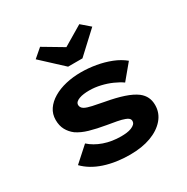

<svg xmlns="http://www.w3.org/2000/svg" viewBox="-178 -939 1074 1103"><g transform="rotate(-30 359.0 -388.0)"><path d="M373.8 10Q280.3 10 204.9 -15Q129.5 -40 83 -88.1L180.5 -175.7Q216.4 -143.3 268.4 -125.1Q320.4 -107 381.3 -107Q399.7 -107 417.7 -109.1Q435.6 -111.3 449.8 -117Q464 -122.7 472.5 -130.9Q481 -139.1 481 -151.8Q481 -171.3 452.3 -181.1Q433.2 -188.5 403.3 -194Q373.5 -199.5 340.9 -204.9Q280.3 -215.2 235.2 -228.2Q190.1 -241.2 158.3 -262.9Q132.2 -282.6 116.9 -310.5Q101.7 -338.4 101.7 -376.5Q101.7 -415.6 122.3 -445.9Q142.9 -476.3 179.4 -497.9Q215.9 -519.6 263.4 -530.7Q310.9 -541.7 363.2 -541.7Q413.1 -541.7 462.9 -533Q512.6 -524.3 557.5 -506.7Q602.5 -489 636.2 -461.2L555 -363.5Q531.1 -380.6 498 -395.2Q465 -409.9 427.2 -418.7Q389.5 -427.5 352.6 -427.5Q333.8 -427.5 317 -425.3Q300.1 -423.2 285.9 -418Q271.8 -412.8 264.1 -405.1Q256.4 -397.4 256.4 -386.3Q256.4 -378.3 260.9 -370.7Q265.4 -363 275.1 -357.3Q291.6 -348.2 323.6 -341.3Q355.6 -334.4 398 -326.4Q467.1 -314.1 516 -297.7Q565 -281.3 594.7 -259.2Q618 -241 628.9 -218Q639.8 -195 639.8 -165.8Q639.8 -113.2 605.5 -73.4Q571.2 -33.6 512.1 -11.8Q453 10 373.8 10ZM316.8 -606.4 176.8 -736.1 234.3 -785.7 379.4 -699.5H349.4L494.5 -785.7L552 -736.1L412 -606.4Z"/></g></svg>

Font: Lexend Mega
Style: Regular
Weight: 400
Designer: Bonnie Shaver-Troup, Thomas Jockin
Foundry: Lexend
Version: Version 1.007